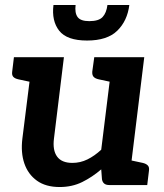

<svg xmlns="http://www.w3.org/2000/svg" viewBox="-20 -744 660 772"><path d="M220 8Q164 8 128.5 -17.5Q93 -43 78 -86.5Q63 -130 70 -187L111 -514H237L197 -187Q191 -140 209.5 -114.5Q228 -89 271 -89Q303 -89 331.5 -103Q360 -117 387 -142L433 -514H560L497 0H419Q394 0 390 -23L387 -63Q351 -32 310.5 -12Q270 8 220 8ZM473 0 498 -101 554 -89Q567 -86 574 -79Q581 -72 579 -58L572 0ZM135 -514 110 -413 54 -425Q40 -428 33.5 -435Q27 -442 29 -456L36 -514ZM458 -514 433 -413 377 -425Q363 -428 356.5 -435Q350 -442 351 -456L359 -514ZM330 -581Q249 -581 218 -620.5Q187 -660 195 -724H284Q280 -692 292 -675.5Q304 -659 339 -659Q377 -659 392.5 -675.5Q408 -692 412 -724H500Q492 -660 451.5 -620.5Q411 -581 330 -581Z"/></svg>

Font: Aleo
Style: Bold Italic
Weight: 700
Italic angle: -7°
Version: Version 2.001;gftools[0.9.29]